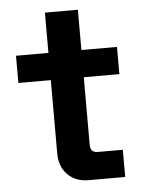

<svg xmlns="http://www.w3.org/2000/svg" viewBox="-49 -690 554 731"><g transform="rotate(-5 228.0 -325.0)"><path d="M260 0Q211 0 180.5 -30.5Q150 -61 150 -112V-392H26V-496H150V-650H276V-496H412V-392H276V-134Q276 -104 304 -104H400V0Z"/></g></svg>

Font: Space Grotesk Light
Style: Bold
Weight: 700
Version: Version 2.000